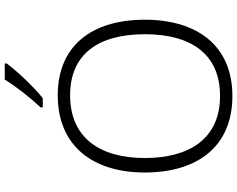

<svg xmlns="http://www.w3.org/2000/svg" viewBox="-115 -873 998 808"><g transform="rotate(-90 384.0 -469.0)"><path d="M521 -940V-948H453C427 -904 373 -836 336 -797V-788H375C425 -828 491 -899 521 -940ZM705 -358C705 -585 593 -725 387 -725C173 -725 62 -576 62 -359C62 -141 168 10 384 10C597 10 705 -140 705 -358ZM123 -359C123 -547 208 -673 387 -673C558 -673 644 -557 644 -358C644 -167 563 -42 384 -42C206 -42 123 -169 123 -359Z"/></g></svg>

Font: Noto Sans Meetei Mayek Light
Style: Regular
Weight: 300
Designer: Monotype Design Team and Neelakash Kshetrimayum
Foundry: Monotype Imaging Inc.
Version: Version 2.002